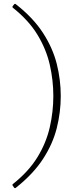

<svg xmlns="http://www.w3.org/2000/svg" viewBox="-20 -857 435 1008"><path d="M54 128 47 118Q43 113 48 109Q131 43 177 -32.5Q223 -108 241.5 -189.5Q260 -271 260 -353Q260 -435 241.5 -516.5Q223 -598 177 -674Q131 -750 48 -816Q43 -820 47 -825L54 -834Q58 -839 63 -835Q154 -764 205.5 -684.5Q257 -605 278 -521.5Q299 -438 299 -353Q299 -268 278 -184.5Q257 -101 205.5 -22Q154 57 63 129Q58 133 54 128Z"/></svg>

Font: Hahmlet Thin
Style: Regular
Weight: 250
Version: Version 1.002